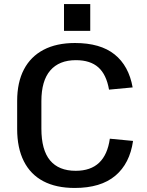

<svg xmlns="http://www.w3.org/2000/svg" viewBox="-20 -922 728 951"><path d="M350 9Q258 9 194.5 -24.5Q131 -58 98 -123.5Q65 -189 65 -283V-422Q65 -514 98.5 -578Q132 -642 196 -675.5Q260 -709 351 -709Q477 -709 547.5 -652.5Q618 -596 637 -489L520 -478Q507 -553 467 -588.5Q427 -624 356 -624Q273 -624 229 -573Q185 -522 185 -421V-285Q185 -179 228 -127.5Q271 -76 355 -76Q429 -76 471 -116Q513 -156 524 -235L639 -224Q623 -112 551 -51.5Q479 9 350 9ZM427 -902V-769H297V-902Z"/></svg>

Font: Pathway Extreme 72pt SemiBold
Style: Regular
Weight: 600
Designer: Eduardo Rodriguez Tunni
Foundry: Eduardo Rodriguez Tunni
Version: Version 1.001;gftools[0.9.26]